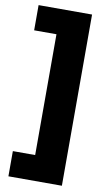

<svg xmlns="http://www.w3.org/2000/svg" viewBox="-98 -796 542 983"><g transform="rotate(10 173.0 -305.0)"><path d="M298 -750V140H20V9H136V-619H20V-750Z"/></g></svg>

Font: Tektur
Style: Bold
Weight: 700
Designer: Adam Jagosz
Foundry: Adam Jagosz
Version: Version 1.005;gftools[0.9.30]